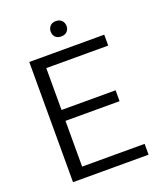

<svg xmlns="http://www.w3.org/2000/svg" viewBox="-158 -971 885 1067"><g transform="rotate(-20 284.5 -437.0)"><path d="M533.2 -64V0H86.4V-710.9H529.8V-646.5H163.6V-398.9H483.4V-334.5H163.6V-64ZM255.9 -828.1Q255.9 -847.2 267.8 -860.6Q279.8 -874 302.2 -874Q324.7 -874 337.2 -860.6Q349.6 -847.2 349.6 -828.1Q349.6 -809.1 337.2 -796.1Q324.7 -783.2 302.2 -783.2Q279.8 -783.2 267.8 -796.1Q255.9 -809.1 255.9 -828.1Z"/></g></svg>

Font: Vazirmatn UI FD Light
Style: Regular
Weight: 300
Designer: Saber Rastikerdar
Foundry: Saber Rastikerdar
Version: Version 33.003